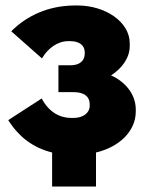

<svg xmlns="http://www.w3.org/2000/svg" viewBox="-20 -552 542 700"><path d="M170 128H330V4C415 -16 475 -74 475 -145V-153C475 -208 437 -254 385 -277C426 -304 453 -342 453 -384V-394C453 -473 363 -532 263 -532H254C153 -532 75 -492 21 -438L133 -339C154 -375 189 -402 229 -402H236C269 -402 289 -387 289 -361V-357C289 -330 270 -314 237 -314H193V-216H250C286 -216 307 -200 307 -173V-166C307 -141 284 -122 248 -122H240C199 -122 159 -142 132 -193L10 -114C50 -51 102 -13 170 4Z"/></svg>

Font: Fixel Text ExtraBold
Style: Regular
Weight: 800
Width: 4
Designer: AlfaBravo + MacPaw
Foundry: Kyrylo Tkachov, Marchela Mozhyna, Serhii Makarenko, Maria Weinstein, Zakhar Kryvoshyya
Version: Version 1.211